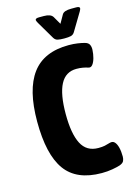

<svg xmlns="http://www.w3.org/2000/svg" viewBox="-134 -964 726 1040"><g transform="rotate(-15 229.5 -443.5)"><path d="M304 8Q163 8 100 -79.5Q37 -167 37 -352Q37 -530 103 -619Q169 -708 309 -708Q336 -708 359 -704.5Q382 -701 396 -697Q416 -692 422 -679Q428 -666 427 -650Q426 -627 420 -605Q414 -583 404 -570.5Q394 -558 380 -563Q368 -567 352 -570Q336 -573 316 -573Q255 -573 226 -517.5Q197 -462 197 -351Q197 -241 226 -184.5Q255 -128 321 -128Q343 -128 357 -131Q371 -134 387 -139Q404 -144 414.5 -133Q425 -122 430.5 -100Q436 -78 436 -49Q436 -36 431 -25Q426 -14 407 -7Q392 -2 364 3Q336 8 304 8ZM293 -749Q273 -749 259.5 -752Q246 -755 238 -768L179 -868Q176 -873 174 -878Q172 -883 172 -885Q172 -895 193 -895H220Q258 -895 270 -876L296 -831L322 -877Q332 -895 373 -895H401Q421 -895 421 -885Q421 -883 419 -878Q417 -873 414 -868L354 -768Q346 -755 332.5 -752Q319 -749 299 -749Z"/></g></svg>

Font: Asap Condensed VF Beta
Style: Regular
Weight: 400
Designer: Pablo Cosgaya
Foundry: Omnibus-Type
Version: Version 1.008